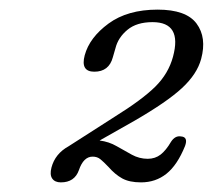

<svg xmlns="http://www.w3.org/2000/svg" viewBox="-20 -733 442 399"><path d="M87 -385Q94.5 -413.5 122.5 -429L218.5 -490.5Q275.5 -526 302.8 -553Q330 -580 339.5 -615Q359 -687 297 -687Q264 -687 244.8 -671Q225.5 -655 220 -633L214.5 -614Q206.5 -584 176 -584Q147 -584 156 -618Q166 -655 205.5 -684Q245 -713 307.5 -713Q367 -713 388.5 -684Q410 -655 398 -610.5Q389.5 -579 358.2 -550Q327 -521 258.5 -481.5L187 -441Q206.5 -438.5 222.5 -429.2Q238.5 -420 254 -411.5Q269.5 -403 287 -403Q302.5 -403 313.8 -411.8Q325 -420.5 335.5 -438.5Q344 -451.5 356 -449.5Q371.5 -448.5 364.5 -429.5Q348.5 -390 326 -372Q303.5 -354 273 -354Q249 -354 234 -362.2Q219 -370.5 205.5 -386Q195 -397 188.5 -402.2Q182 -407.5 172.5 -407.5Q153.5 -407.5 144 -379.5Q135 -354 106.5 -354Q94 -354 88.5 -362Q83 -370 87 -385Z"/></svg>

Font: Fraunces 9pt S100 Light
Style: Italic
Weight: 300
Italic angle: -16°
Version: Version 1.000; ttfautohint (v1.8.3)